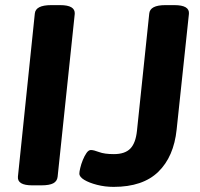

<svg xmlns="http://www.w3.org/2000/svg" viewBox="-20 -722 783 750"><path d="M106 2Q47 2 50 -32L116 -669Q119 -702 180 -702H215Q274 -702 272 -668L205 -31Q203 -14 188 -6Q173 2 141 2ZM424 8Q390 8 359 0Q328 -8 309 -19.5Q290 -31 290 -44Q290 -51 293.5 -66Q297 -81 303.5 -97Q310 -113 318 -124.5Q326 -136 335 -136Q346 -136 367 -128Q388 -120 425 -120Q468 -120 489 -141.5Q510 -163 515 -211L563 -669Q566 -702 626 -702H661Q721 -702 718 -668L670 -216Q659 -110 598.5 -51Q538 8 424 8Z"/></svg>

Font: Asap Semi Expanded Semi Expanded Regular
Style: Bold Italic
Weight: 700
Width: 6
Italic angle: -6°
Designer: Pablo Cosgaya
Foundry: Omnibus-Type
Version: Version 3.001; ttfautohint (v1.8.4.7-5d5b)